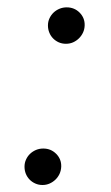

<svg xmlns="http://www.w3.org/2000/svg" viewBox="-20 -529 308 535"><path d="M113.6 -458.1Q113.6 -468.8 117.9 -478Q122.2 -487.2 129.3 -494Q136.4 -500.7 145.8 -504.6Q155.2 -508.5 165.8 -508.5Q187.1 -508.5 201.7 -494Q216.6 -479 215.9 -458.1Q215.6 -447.4 211.3 -438.2Q207 -429 199.9 -422.1Q192.8 -415.1 183.6 -411Q174.4 -407 163.7 -407Q153.1 -407 143.8 -411Q134.6 -415.1 127.8 -422.1Q121.1 -429 117.4 -438.2Q113.6 -447.4 113.6 -458.1ZM100.5 -115.1Q121.8 -115.1 136.4 -100.5Q151.3 -85.6 150.6 -64.6Q150.2 -54 146 -44.7Q141.7 -35.5 134.6 -28.6Q127.5 -21.7 118.3 -17.6Q109 -13.5 98.4 -13.5Q87.7 -13.5 78.5 -17.6Q69.2 -21.7 62.5 -28.6Q55.8 -35.5 52 -44.7Q48.3 -54 48.3 -64.6Q48.3 -75.3 52.6 -84.5Q56.8 -93.8 63.9 -100.5Q71 -107.2 80.4 -111.2Q89.8 -115.1 100.5 -115.1Z"/></svg>

Font: Inter P Light
Style: Italic
Weight: 300
Italic angle: 9.39999°
Designer: Rasmus Andersson
Foundry: rsms
Version: Version 3.018;git-588b23468